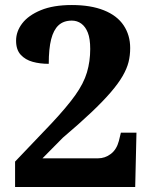

<svg xmlns="http://www.w3.org/2000/svg" viewBox="-20 -744 605 764"><path d="M40 0V-101L184 -252Q245 -317 279 -364.5Q313 -412 326 -456Q339 -500 339 -549Q339 -590 329.5 -614Q320 -638 303.5 -650Q287 -662 266 -662Q233 -662 213 -643.5Q193 -625 183.5 -587.5Q174 -550 174 -490Q139 -490 110 -498Q81 -506 62.5 -526Q44 -546 44 -582Q44 -619 68.5 -651Q93 -683 142.5 -703.5Q192 -724 266 -724Q341 -724 393.5 -703Q446 -682 472 -643Q498 -604 498 -553Q498 -523 491.5 -497Q485 -471 468 -441.5Q451 -412 420.5 -376.5Q390 -341 343 -296.5Q296 -252 230 -196L149 -114H370Q398 -114 421 -131.5Q444 -149 453 -183L461 -216H523L518 0Z"/></svg>

Font: Noto Serif Hentaigana EL
Style: Regular
Weight: 400
Designer: Kazuhiro Yamada
Foundry: nipponia
Version: Version 1.000